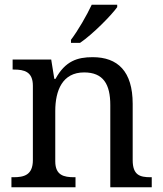

<svg xmlns="http://www.w3.org/2000/svg" viewBox="-20 -786 685 806"><path d="M278 -619V-606H316C369 -642 447 -721 472 -756V-766H365C344 -721 307 -657 278 -619ZM28 0H297V-42H292C248 -42 212 -50 212 -109V-320C212 -406 242 -482 333 -482C414 -482 443 -432 443 -345V0H617V-42H612C567 -42 537 -51 537 -114V-350C537 -487 474 -546 369 -546C305 -546 254 -530 213 -455H208L195 -536H33V-494H38C82 -494 118 -485 118 -426V-114C118 -51 81 -42 36 -42H28Z"/></svg>

Font: Noto Serif Devanagari
Style: Regular
Weight: 400
Designer: Universal Thirst, Indian Type Foundry and the Monotype Design Team
Foundry: Monotype Imaging Inc.
Version: Version 2.004